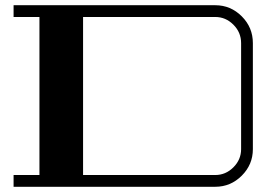

<svg xmlns="http://www.w3.org/2000/svg" viewBox="-20 -715 1048 735"><path d="M804 -695Q863 -695 905.5 -652.5Q948 -610 948 -550V-144Q948 -85 905.5 -42.5Q863 0 804 0H32V-45H131V-650H32V-695ZM903 -550Q903 -591 873.5 -620.5Q844 -650 804 -650H298V-45H804Q844 -45 873.5 -74.5Q903 -104 903 -144Z"/></svg>

Font: Geostar Fill
Style: Regular
Weight: 400
Designer: Joe Prince
Foundry: Joe Prince
Version: Version 1.002